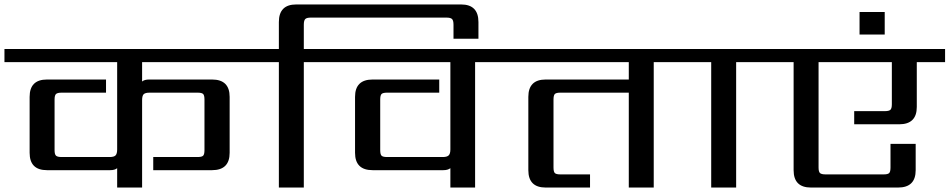

<svg xmlns="http://www.w3.org/2000/svg" viewBox="-40 -842 4263 862"><path d="M1103 -563H598V-476Q608 -485 630 -485H912Q991 -485 991 -407V-156Q991 -78 912 -78H648V-137H847Q866 -137 872 -143Q878 -149 878 -168V-395Q878 -414 872 -420Q866 -426 847 -426H632Q612 -426 605 -419Q598 -412 598 -392V0H486V-87Q476 -78 454 -78H171Q93 -78 93 -156V-407Q93 -485 171 -485H436V-426H237Q218 -426 211.5 -420Q205 -414 205 -395V-168Q205 -149 211.5 -143Q218 -137 237 -137H452Q472 -137 479 -144.5Q486 -152 486 -171V-563H-20V-622H1103Z M1473 -622V-563H1324V0H1212V-563H1063V-622H1212V-743Q1212 -822 1290 -822H2030Q2108 -822 2108 -743V-668H1996V-731Q1996 -750 1989.5 -756.5Q1983 -763 1964 -763H1356Q1337 -763 1330.5 -756.5Q1324 -750 1324 -731V-622Z M2242 -622V-563H2093V0H1982V-87Q1971 -78 1950 -78H1633Q1554 -78 1554 -156V-407Q1554 -485 1633 -485H1932V-426H1698Q1679 -426 1673 -420Q1667 -414 1667 -395V-168Q1667 -149 1673 -143Q1679 -137 1698 -137H1948Q1967 -137 1974.5 -144.5Q1982 -152 1982 -171V-563H1433V-622Z M3044 -622V-563H2895V0H2783V-426H2476Q2457 -426 2451 -420Q2445 -414 2445 -395V-90Q2445 -71 2451 -65Q2457 -59 2476 -59H2609V0H2410Q2332 0 2332 -78V-407Q2332 -485 2410 -485H2783V-563H2202V-622Z M3414 -622V-563H3265V0H3153V-563H3004V-622Z M4203 -622V-563H4076V-362Q4076 -284 3997 -284H3795V-343H3932Q3951 -343 3957.5 -349Q3964 -355 3964 -374V-563H3635V-90Q3635 -71 3641.5 -65Q3648 -59 3667 -59H3927Q3946 -59 3952 -65Q3958 -71 3958 -90V-196H4071V-78Q4071 0 3992 0H3601Q3523 0 3523 -78V-563H3374V-622Z M3819 -687V-788H3932V-687Z"/></svg>

Font: Sarpanch Medium
Style: Regular
Weight: 500
Designer: Manushi Parikh (Devanagari and Latin), Jyotish Sonowal (Devanagari)
Foundry: Indian Type Foundry
Version: Version 2.004;PS 1.0;hotconv 1.0.78;makeotf.lib2.5.61930; tt